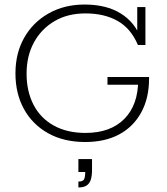

<svg xmlns="http://www.w3.org/2000/svg" viewBox="-20 -614 734 845"><path d="M355 11Q261 11 192 -27.5Q123 -66 85.5 -134Q48 -202 48 -291Q48 -380 86.5 -448Q125 -516 194 -555Q263 -594 352 -594Q448 -594 511 -555Q574 -516 600 -445L584 -449V-583H620V-416H587Q556 -489 497.5 -522Q439 -555 356 -555Q278 -555 220 -521Q162 -487 129.5 -427.5Q97 -368 97 -290Q97 -212 127.5 -153Q158 -94 216.5 -61.5Q275 -29 356 -29Q466 -29 527 -90.5Q588 -152 588 -261L606 -241H453V-275H636V-267Q636 -183 602 -120Q568 -57 505.5 -23Q443 11 355 11ZM325 211V185Q344 185 349.5 176Q355 167 355 143H325V86H385V135Q385 160 379.5 177Q374 194 361 202.5Q348 211 325 211Z"/></svg>

Font: Rokkitt ExtraLight
Style: Regular
Weight: 250
Version: Version 3.103